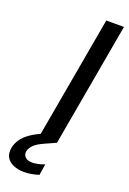

<svg xmlns="http://www.w3.org/2000/svg" viewBox="-260 -757 684 1020"><g transform="rotate(20 82.0 -247.0)"><path d="M30 0 154 -700H254L130 0ZM18 206Q-14 206 -40.5 195.5Q-67 185 -80.5 163.5Q-94 142 -88 107Q-83 82 -67.5 59Q-52 36 -21 14.5Q10 -7 61 -27L115 -49L130 0L70 27Q31 44 13.5 61.5Q-4 79 -8 98Q-11 119 2.5 131.5Q16 144 42 144Q56 144 74.5 140Q93 136 111 129L101 192Q82 198 61 202Q40 206 18 206Z"/></g></svg>

Font: DM Sans 10pt Medium
Style: Italic
Weight: 500
Italic angle: -10°
Version: Version 4.004;gftools[0.9.30]